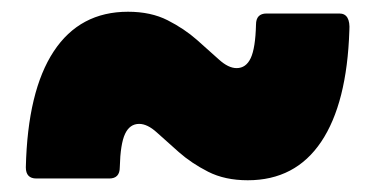

<svg xmlns="http://www.w3.org/2000/svg" viewBox="-20 -471 640 327"><path d="M402 -164Q363 -164 334.5 -178.5Q306 -193 284.5 -212Q263 -231 247 -245.5Q231 -260 217 -260Q201 -260 193 -243Q185 -226 184 -186Q184 -167 166 -167H42Q24 -167 24 -186Q27 -316 71.5 -383.5Q116 -451 198 -451Q237 -451 265.5 -436.5Q294 -422 315.5 -403Q337 -384 353 -369.5Q369 -355 383 -355Q399 -355 407 -372Q415 -389 416 -429Q416 -448 434 -448H558Q577 -448 575 -419Q571 -295 527 -229.5Q483 -164 402 -164Z"/></svg>

Font: LINE Seed Sans App Heavy
Style: Regular
Weight: 900
Designer: LINE VX Design & Dalton Maag Ltd & Sandoll Inc
Foundry: Dalton Maag Ltd
Version: Version 1.003